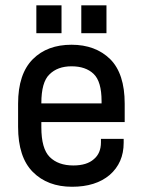

<svg xmlns="http://www.w3.org/2000/svg" viewBox="-20 -694 543 730"><path d="M213.9 -673.8V-567.9H118.2V-673.8ZM384.8 -673.8V-567.9H289.1V-673.8ZM137.2 -210Q137.2 -128.9 168.9 -97.2Q201.2 -64.9 258.8 -64.9Q310.1 -64.9 336.9 -88.9Q363.8 -111.3 363.8 -152.8V-166H450.2V-150.9Q450.2 -75.2 397 -28.8Q343.8 16.1 253.9 16.1Q161.1 16.1 105 -40Q48.8 -96.2 48.8 -211.9V-299.8Q48.8 -413.1 105 -469.2Q159.7 -523.9 252 -523.9Q342.8 -523.9 398.9 -469.2Q454.1 -414.1 454.1 -299.8V-230H137.2ZM168 -411.1Q137.2 -381.8 137.2 -301.8V-300.8H366.2V-309.1Q366.2 -384.3 335.9 -413.1Q305.7 -441.9 252 -441.9Q198.7 -441.9 168 -411.1Z"/></svg>

Font: D-DIN-PRO Medium
Style: Regular
Weight: 500
Designer: datto
Foundry: CyberFei
Version: Version 1.000;hotconv 1.0.109;makeotfexe 2.5.65596